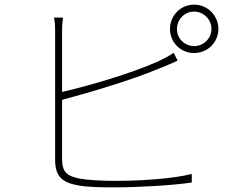

<svg xmlns="http://www.w3.org/2000/svg" viewBox="-20 -810 1040 829"><path d="M744 -685C744 -726 777 -760 818 -760C859 -760 893 -726 893 -685C893 -644 859 -611 818 -611C777 -611 744 -644 744 -685ZM714 -685C714 -627 760 -581 818 -581C876 -581 923 -627 923 -685C923 -743 876 -790 818 -790C760 -790 714 -743 714 -685ZM252 -734H213C217 -717 218 -701 218 -676C218 -631 218 -198 218 -120C218 -44 253 -21 320 -9C360 -2 418 -1 472 -1C580 -1 729 -10 808 -22V-59C724 -37 579 -29 472 -29C418 -29 356 -33 323 -39C271 -50 248 -65 248 -124V-379C361 -409 550 -464 674 -517C701 -527 728 -540 747 -548L730 -582C713 -570 688 -557 663 -545C542 -491 361 -439 248 -413V-676C248 -703 250 -717 252 -734Z"/></svg>

Font: Harano Aji Gothic ExtraLight
Style: Regular
Weight: 250
Foundry: Masamichi Hosoda
Version: HaranoAjiGothic-ExtraLight version 20230610;ttx 4.39.4